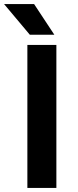

<svg xmlns="http://www.w3.org/2000/svg" viewBox="-50 -920 380 940"><path d="M84 -700H226V0H84ZM-30 -900H117L216 -750H96Z"/></svg>

Font: 
Style: 㨦
Weight: 700
Designer: A.Korolkova, Vitaly Kuzmin
Foundry: ParaType Ltd
Version: Version 2.000